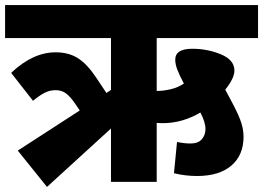

<svg xmlns="http://www.w3.org/2000/svg" viewBox="-40 -716 1036 756"><path d="M577 -358H581Q603 -358 631.5 -364.5Q660 -371 684 -387Q667 -419 658.5 -441Q650 -463 650 -481Q650 -524 717 -524Q777 -524 830 -502Q883 -480 883 -438Q883 -408 847 -363L865 -329Q892 -280 905.5 -245.5Q919 -211 919 -178Q919 -105 871 -64Q823 -23 736 -23Q689 -23 645 -34L657 -157Q685 -151 710 -151Q740 -151 754.5 -167.5Q769 -184 769 -208Q769 -235 749 -273Q678 -231 600 -231L577 -232V0H397V-210L145 20L30 -123L274 -281L257 -306Q239 -333 221.5 -347Q204 -361 179 -361Q156 -361 135.5 -350.5Q115 -340 90 -319L4 -429Q89 -510 179 -510Q231 -510 267.5 -486.5Q304 -463 339 -410L379 -350L397 -362V-566H-20V-696H976V-566H577Z"/></svg>

Font: FiraGO Heavy
Style: Regular
Weight: 900
Designer: bBox Type
Foundry: bBox Type GmbH
Version: Version 1.001